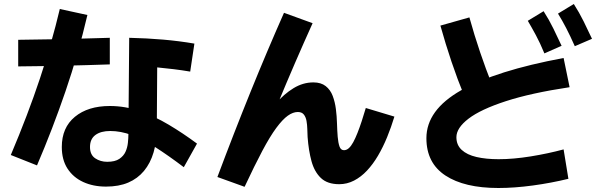

<svg xmlns="http://www.w3.org/2000/svg" viewBox="-20 -870 3040 960"><path d="M165 -43 34 -95Q120 -298 179.5 -477Q239 -656 279 -825L417 -795Q372 -602 307.5 -413.5Q243 -225 165 -43ZM529 -681V-548Q415 -544 300 -541.5Q185 -539 71 -538V-671Q185 -672 300 -674.5Q415 -677 529 -681ZM965 -152 899 -34Q821 -93 757.5 -133.5Q694 -174 639 -194.5Q584 -215 531 -215Q484 -215 457 -195Q430 -175 430 -135Q430 -96 456 -78.5Q482 -61 516 -61Q555 -61 576.5 -75.5Q598 -90 607.5 -111Q617 -132 619.5 -156Q622 -180 622 -200L626 -681Q715 -679 795.5 -672Q876 -665 952 -652L931 -512Q890 -519 849 -524Q808 -529 766 -533L764 -231Q764 -163 748 -108.5Q732 -54 700 -15.5Q668 23 621 43Q574 63 510 63Q446 63 396 40Q346 17 317.5 -27Q289 -71 289 -135Q289 -232 354.5 -286Q420 -340 529 -340Q606 -340 679 -314.5Q752 -289 823.5 -246.5Q895 -204 965 -152Z M1809 -330 1952 -287Q1936 -234 1915.5 -184Q1895 -134 1870 -91.5Q1845 -49 1815 -17Q1785 15 1750 33Q1715 51 1676 51Q1617 51 1584.5 20Q1552 -11 1537.5 -64Q1523 -117 1518 -185Q1517 -204 1516.5 -225Q1516 -246 1512.5 -265.5Q1509 -285 1499 -297.5Q1489 -310 1469 -310Q1445 -310 1419 -291.5Q1393 -273 1361.5 -230.5Q1330 -188 1291.5 -115.5Q1253 -43 1203 64L1067 15Q1149 -204 1232 -409Q1315 -614 1400 -806L1543 -754Q1454 -557 1370 -354Q1286 -151 1198 63L1144 19Q1174 -44 1207 -110.5Q1240 -177 1277.5 -239.5Q1315 -302 1357.5 -351Q1400 -400 1447.5 -429Q1495 -458 1547 -458Q1585 -458 1608.5 -439.5Q1632 -421 1643.5 -390.5Q1655 -360 1659.5 -324.5Q1664 -289 1665 -252.5Q1666 -216 1668.5 -186Q1671 -156 1677.5 -137.5Q1684 -119 1700 -119Q1713 -119 1724.5 -129.5Q1736 -140 1746.5 -159.5Q1757 -179 1767.5 -205.5Q1778 -232 1788.5 -264Q1799 -296 1809 -330Z M2798 -123 2822 24Q2736 45 2644 57.5Q2552 70 2472 70Q2302 70 2207 7.5Q2112 -55 2112 -179Q2112 -320 2285.5 -418.5Q2459 -517 2798 -580L2828 -434Q2635 -405 2509 -364Q2383 -323 2322.5 -276.5Q2262 -230 2262 -184Q2262 -145 2288.5 -120.5Q2315 -96 2362.5 -85Q2410 -74 2473 -74Q2547 -74 2633.5 -88Q2720 -102 2798 -123ZM2440 -447 2301 -391Q2267 -474 2237.5 -561.5Q2208 -649 2182 -742L2327 -783Q2352 -693 2380.5 -609Q2409 -525 2440 -447ZM2854 -639Q2831 -691 2811 -729.5Q2791 -768 2770 -802L2849 -850Q2876 -808 2898 -763.5Q2920 -719 2940 -676ZM2702 -603Q2680 -656 2659.5 -694Q2639 -732 2619 -766L2698 -814Q2725 -772 2746.5 -728Q2768 -684 2788 -641Z"/></svg>

Font: Murecho Thin
Style: Bold
Weight: 700
Version: Version 1.010